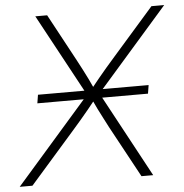

<svg xmlns="http://www.w3.org/2000/svg" viewBox="-72 -778 794 829"><g transform="rotate(-5 325.0 -364.0)"><path d="M87.4 -352.5 93.3 -389.2H572.8L566.9 -352.5ZM-20 0 318.8 -387.2 313.5 -354 111.3 -727.5H162.6L272.5 -523.9Q285.2 -500.5 295.9 -479.5Q306.6 -458.5 317.1 -437.5Q327.6 -416.5 337.9 -393.1H326.2Q344.7 -416.5 362.1 -437.5Q379.4 -458.5 397.5 -479.7Q415.5 -501 436 -523.9L614.7 -727.5H669.9L343.3 -354.5L349.1 -388.2L558.6 0H507.8L386.7 -223.1Q375.5 -245.6 364.7 -265.6Q354 -285.6 344 -306.2Q334 -326.7 323.7 -349.1H336.4Q318.4 -326.7 301.8 -306.2Q285.2 -285.6 267.8 -265.6Q250.5 -245.6 231 -223.1L35.2 0Z"/></g></svg>

Font: Inter 20pt ExtraLight
Style: Italic
Weight: 250
Italic angle: -9.3988°
Version: Version 4.001;git-66647c0bb